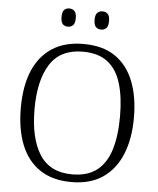

<svg xmlns="http://www.w3.org/2000/svg" viewBox="-60 -957 837 1018"><g transform="rotate(5 358.5 -448.0)"><path d="M358 10Q257 10 190 -35Q123 -80 90 -162.5Q57 -245 57 -359Q57 -473 90.5 -554.5Q124 -636 191.5 -680.5Q259 -725 359 -725Q461 -725 527 -680.5Q593 -636 626 -553.5Q659 -471 659 -358Q659 -247 625.5 -164.5Q592 -82 525.5 -36Q459 10 358 10ZM358 -31Q441 -31 490.5 -70Q540 -109 562.5 -182.5Q585 -256 585 -358Q585 -461 563 -534Q541 -607 491.5 -645.5Q442 -684 359 -684Q240 -684 185 -598Q130 -512 130 -358Q130 -204 185 -117.5Q240 -31 358 -31ZM445 -809Q428 -809 417 -819.5Q406 -830 406 -858Q406 -885 417 -895.5Q428 -906 445 -906Q461 -906 472 -895.5Q483 -885 483 -858Q483 -830 472 -819.5Q461 -809 445 -809ZM268 -809Q251 -809 240.5 -819.5Q230 -830 230 -858Q230 -885 240.5 -895.5Q251 -906 268 -906Q284 -906 295 -895.5Q306 -885 306 -858Q306 -830 295 -819.5Q284 -809 268 -809Z"/></g></svg>

Font: Noto Serif Gujarati Light
Style: Regular
Weight: 300
Version: Version 2.102